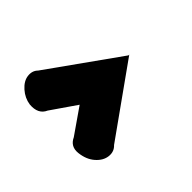

<svg xmlns="http://www.w3.org/2000/svg" viewBox="-75 -681 509 509"><g transform="rotate(45 180.0 -426.0)"><path d="M164 -566 305 -368Q318 -356 316 -337.5Q314 -319 297 -304Q280 -289 253 -286Q226 -283 215 -307L165 -379L116 -308Q105 -283 71 -286Q50 -289 33 -304Q16 -319 14 -336.5Q12 -354 23 -365L164 -563Z"/></g></svg>

Font: SOV_ThonBuri
Style: Book
Weight: 400
Version: Version 1.00